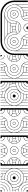

<svg xmlns="http://www.w3.org/2000/svg" viewBox="2980 -4020 1040 7040"><g transform="rotate(90 3500.0 -500.0)"><path d="M1000 -945V-1000H945C945 -970 970 -945 1000 -945ZM500 -445C530.4 -445 555 -469.6 555 -500C555 -530.4 530.4 -555 500 -555C469.6 -555 445 -530.4 445 -500C445 -469.6 469.6 -445 500 -445ZM500 -455C475.2 -455 455 -475.2 455 -500C455 -524.8 475.2 -545 500 -545C524.8 -545 545 -524.8 545 -500C545 -475.2 524.8 -455 500 -455ZM500 -345C585.6 -345 655 -414.4 655 -500C655 -585.6 585.6 -655 500 -655C414.4 -655 345 -585.6 345 -500C345 -414.4 414.4 -345 500 -345ZM500 -355C420 -355 355 -420 355 -500C355 -580 420 -645 500 -645C580 -645 645 -580 645 -500C645 -420 580 -355 500 -355ZM1000 -145V-155H584C646.3 -170.1 702.3 -201.8 746.9 -245H1000V-255H756.8C782.1 -281.4 803.3 -311.8 819.4 -345H1000V-355H931.4C941.1 -383.8 948 -413.9 951.7 -445H1000V-455H952.8C954.3 -469.8 955 -484.8 955 -500C955 -516 954.2 -531.8 952.6 -547.4C968.1 -545.8 984 -545 1000 -545V-555C920.8 -555 846.5 -575.7 782.1 -612C796.2 -639.4 815.3 -663.8 838.2 -684C886.8 -659.1 941.8 -645 1000 -645V-655C944.9 -655 892.8 -667.9 846.5 -691C888.6 -724.8 941.9 -745 1000 -745V-755C859.2 -755 745 -640.8 745 -500C745 -364.8 635.2 -255 500 -255C364.8 -255 255 -364.8 255 -500C255 -635.2 364.8 -745 500 -745C640.8 -745 755 -859.2 755 -1000H745C745 -941.9 724.8 -888.6 691 -846.5C667.9 -892.8 655 -944.9 655 -1000H645C645 -941.8 659.1 -886.8 684 -838.2C663.8 -815.3 639.4 -796.2 612 -782.1C575.7 -846.5 555 -920.8 555 -1000H545C545 -984 545.8 -968.1 547.4 -952.6C531.9 -954.2 516 -955 500 -955C484.8 -955 469.8 -954.3 455 -952.8V-1000H445V-850.8C413.4 -845.8 383.2 -836.8 355 -824.1V-1000H345V-819.4C311.8 -803.3 281.4 -782.1 255 -756.8V-1000H245V-746.9C201.8 -702.3 170.1 -646.3 155 -584V-1000H145V-500C145 -304 304 -145 500 -145ZM1000 0V-55H500C254.4 -55 55 -254.4 55 -500V-1000H0V-500C0 -224 224 0 500 0ZM920.8 -355H824.1C844 -399.3 855 -448.4 855 -500C855 -524.3 852.5 -548.1 847.9 -571.1C878 -560.4 909.7 -552.8 942.4 -548.6C944.1 -532.7 945 -516.4 945 -500C945 -449.2 936.5 -400.5 920.8 -355ZM500 -155C309.6 -155 155 -309.6 155 -500C155 -690.4 309.6 -845 500 -845C525.8 -845 551 -842.2 575.2 -836.8C583.1 -816.3 592.4 -796.6 603 -777.7C571.7 -763.1 536.8 -755 500 -755C359.2 -755 245 -640.8 245 -500C245 -359.2 359.2 -245 500 -245C640.8 -245 755 -359.2 755 -500C755 -536.8 763.1 -571.7 777.7 -603C796.6 -592.4 816.3 -583.1 836.8 -575.2C842.2 -551 845 -525.8 845 -500C845 -309.6 690.4 -155 500 -155ZM571.1 -847.9C548.1 -852.5 524.3 -855 500 -855C484.8 -855 469.7 -854 455 -852.2V-942.8C469.8 -944.2 484.8 -945 500 -945C516.4 -945 532.7 -944.1 548.6 -942.4C552.8 -909.7 560.4 -878 571.1 -847.9ZM1000 -845V-855C920 -855 855 -920 855 -1000H845C845 -914.4 914.4 -845 1000 -845Z M1055 -1000H1000V-945C1030 -945 1055 -970 1055 -1000ZM1555 -500C1555 -530.4 1530.4 -555 1500 -555C1469.6 -555 1445 -530.4 1445 -500C1445 -469.6 1469.6 -445 1500 -445C1530.4 -445 1555 -469.6 1555 -500ZM1545 -500C1545 -475.2 1524.8 -455 1500 -455C1475.2 -455 1455 -475.2 1455 -500C1455 -524.8 1475.2 -545 1500 -545C1524.8 -545 1545 -524.8 1545 -500ZM1655 -500C1655 -585.6 1585.6 -655 1500 -655C1414.4 -655 1345 -585.6 1345 -500C1345 -414.4 1414.4 -345 1500 -345C1585.6 -345 1655 -414.4 1655 -500ZM1645 -500C1645 -420 1580 -355 1500 -355C1420 -355 1355 -420 1355 -500C1355 -580 1420 -645 1500 -645C1580 -645 1645 -580 1645 -500ZM1855 -1000H1845V-584C1829.9 -646.3 1798.2 -702.3 1755 -746.9V-1000H1745V-756.8C1718.6 -782.1 1688.2 -803.3 1655 -819.4V-1000H1645V-931.4C1616.2 -941.1 1586.1 -948 1555 -951.7V-1000H1545V-952.8C1530.2 -954.3 1515.2 -955 1500 -955C1484 -955 1468.2 -954.2 1452.6 -952.6C1454.2 -968.1 1455 -984 1455 -1000H1445C1445 -920.8 1424.3 -846.5 1388 -782.1C1360.6 -796.2 1336.2 -815.3 1316 -838.2C1340.9 -886.8 1355 -941.8 1355 -1000H1345C1345 -944.9 1332.1 -892.8 1309 -846.5C1275.2 -888.6 1255 -941.9 1255 -1000H1245C1245 -859.2 1359.2 -745 1500 -745C1635.2 -745 1745 -635.2 1745 -500C1745 -364.8 1635.2 -255 1500 -255C1364.8 -255 1255 -364.8 1255 -500C1255 -640.8 1140.8 -755 1000 -755V-745C1058.1 -745 1111.4 -724.8 1153.5 -691C1107.2 -667.9 1055.1 -655 1000 -655V-645C1058.2 -645 1113.2 -659.1 1161.8 -684C1184.7 -663.8 1203.8 -639.4 1217.9 -612C1153.5 -575.7 1079.2 -555 1000 -555V-545C1016 -545 1031.9 -545.8 1047.4 -547.4C1045.8 -531.9 1045 -516 1045 -500C1045 -484.8 1045.7 -469.8 1047.2 -455H1000V-445H1149.2C1154.2 -413.4 1163.2 -383.2 1175.9 -355H1000V-345H1180.6C1196.7 -311.8 1217.9 -281.4 1243.2 -255H1000V-245H1253.1C1297.7 -201.8 1353.7 -170.1 1416 -155H1000V-145H1500C1696 -145 1855 -304 1855 -500ZM2000 -1000H1945V-500C1945 -254.4 1745.6 -55 1500 -55H1000V0H1500C1776 0 2000 -224 2000 -500ZM1645 -920.8V-824.1C1600.7 -844 1551.6 -855 1500 -855C1475.7 -855 1451.9 -852.5 1428.9 -847.9C1439.6 -878 1447.2 -909.7 1451.4 -942.4C1467.3 -944.1 1483.6 -945 1500 -945C1550.8 -945 1599.5 -936.5 1645 -920.8ZM1845 -500C1845 -309.6 1690.4 -155 1500 -155C1309.6 -155 1155 -309.6 1155 -500C1155 -525.8 1157.8 -551 1163.2 -575.2C1183.7 -583.1 1203.4 -592.4 1222.3 -603C1236.9 -571.7 1245 -536.8 1245 -500C1245 -359.2 1359.2 -245 1500 -245C1640.8 -245 1755 -359.2 1755 -500C1755 -640.8 1640.8 -755 1500 -755C1463.2 -755 1428.3 -763.1 1397 -777.7C1407.6 -796.6 1416.9 -816.3 1424.8 -836.8C1449 -842.2 1474.2 -845 1500 -845C1690.4 -845 1845 -690.4 1845 -500ZM1152.1 -571.1C1147.5 -548.1 1145 -524.3 1145 -500C1145 -484.8 1146 -469.7 1147.8 -455H1057.2C1055.8 -469.8 1055 -484.8 1055 -500C1055 -516.4 1055.9 -532.7 1057.6 -548.6C1090.3 -552.8 1122 -560.4 1152.1 -571.1ZM1155 -1000H1145C1145 -920 1080 -855 1000 -855V-845C1085.6 -845 1155 -914.4 1155 -1000Z M2055 0C2055 -30.4 2030.4 -55 2000 -55V0ZM2055 -1000H2000V-945C2030.4 -945 2055 -969.6 2055 -1000ZM3000 -1000H2945V0H3000ZM2555 -500C2555 -530.4 2530.4 -555 2500 -555C2468.7 -555 2445 -530.2 2445 -500C2445 -469.6 2469.6 -445 2500 -445C2530.4 -445 2555 -469.6 2555 -500ZM2545 -500C2545 -475.2 2524.8 -455 2500 -455C2475.2 -455 2455 -475.2 2455 -500C2455 -525 2474.1 -545 2500 -545C2524.8 -545 2545 -524.8 2545 -500ZM2655 -500C2655 -585.6 2585.6 -655 2500 -655C2413.5 -655 2345 -585.5 2345 -500C2345 -414.4 2414.4 -345 2500 -345C2585.6 -345 2655 -414.4 2655 -500ZM2645 -500C2645 -420 2580 -355 2500 -355C2420 -355 2355 -420 2355 -500C2355 -580.1 2418.9 -645 2500 -645C2580 -645 2645 -580 2645 -500ZM2845 -500C2845 -309.6 2690.4 -155 2500 -155C2474.2 -155 2449 -157.8 2424.8 -163.2C2416.9 -183.7 2407.6 -203.4 2397 -222.3C2428.3 -236.9 2463.2 -245 2500 -245C2640.8 -245 2755 -359.2 2755 -500C2755 -640.8 2640.8 -755 2500 -755C2463.1 -755 2428.2 -763.1 2396.9 -777.5C2407.6 -796.5 2416.9 -816.3 2424.8 -836.8C2449 -842.2 2473.2 -845 2500 -845C2690.4 -845 2845 -690.4 2845 -500ZM2855 -1000H2845V-584C2829.9 -646.3 2798.2 -702.3 2755 -746.9V-1000H2745V-756.8C2718.6 -782.1 2688.2 -803.3 2655 -819.4V-1000H2645V-931.4C2616.2 -941.1 2586.1 -948 2555 -951.7V-1000H2545V-952.8C2530.2 -954.3 2515.2 -955 2500 -955C2483.1 -955 2468 -954.2 2452.6 -952.6C2454.2 -968.2 2455 -984 2455 -1000H2445C2445 -920.7 2424.3 -846.3 2387.9 -781.9C2360.5 -796 2336.1 -815.1 2315.9 -838C2340.9 -886.6 2355 -941.7 2355 -1000H2345C2345 -944.8 2332 -892.6 2308.9 -846.3C2275.1 -888.3 2255 -941.8 2255 -1000H2245C2245 -859.3 2358.2 -745 2500 -745C2635.2 -745 2745 -635.2 2745 -500C2745 -364.8 2635.2 -255 2500 -255C2359.2 -255 2245 -140.8 2245 0H2255C2255 -58.1 2275.2 -111.4 2309 -153.5C2332.1 -107.2 2345 -55.1 2345 0H2355C2355 -58.2 2340.9 -113.2 2316 -161.8C2336.2 -184.7 2360.6 -203.8 2388 -217.9C2424.3 -153.5 2445 -79.2 2445 0H2455C2455 -16 2454.2 -31.9 2452.6 -47.4C2468.1 -45.8 2484 -45 2500 -45C2515.2 -45 2530.2 -45.7 2545 -47.2V0H2555V-149.2C2586.6 -154.2 2616.8 -163.2 2645 -175.9V0H2655V-180.6C2688.2 -196.7 2718.6 -217.9 2745 -243.2V0H2755V-253.1C2798.2 -297.7 2829.9 -353.7 2845 -416V0H2855V-500ZM2545 -147.8V-57.2C2530.2 -55.8 2515.2 -55 2500 -55C2483.6 -55 2467.3 -55.9 2451.4 -57.6C2447.2 -90.3 2439.6 -122 2428.9 -152.1C2451.9 -147.5 2475.7 -145 2500 -145C2515.2 -145 2530.3 -146 2545 -147.8ZM2645 -920.8V-824.1C2600.7 -844 2551.6 -855 2500 -855C2474.8 -855 2451.7 -852.5 2428.9 -847.9C2439.6 -878 2447.2 -909.7 2451.4 -942.4C2467.2 -944.1 2482.6 -945 2500 -945C2550.8 -945 2599.5 -936.5 2645 -920.8ZM2155 -1000H2145C2145 -920 2080 -855 2000 -855V-845C2085.6 -845 2155 -914.4 2155 -1000ZM2155 0C2155 -85.6 2085.6 -155 2000 -155V-145C2080 -145 2145 -80 2145 0ZM2255 -500C2255 -640.8 2140.8 -755 2000 -755V-745C2058.1 -745 2111.4 -724.8 2153.4 -691C2107.2 -667.9 2055.1 -655 2000 -655V-645C2058.2 -645 2113.2 -659.1 2161.8 -684C2184.7 -663.8 2203.8 -639.4 2217.9 -612C2153.5 -575.7 2079.2 -555 2000 -555V-545C2016 -545 2031.9 -545.8 2047.4 -547.4C2045.8 -531.9 2045 -516 2045 -500C2045 -484 2045.8 -468.1 2047.4 -452.6C2031.9 -454.2 2016 -455 2000 -455V-445C2079.2 -445 2153.5 -424.3 2217.9 -388C2203.8 -360.6 2184.7 -336.2 2161.8 -316C2113.2 -340.9 2058.2 -355 2000 -355V-345C2055.1 -345 2107.2 -332.1 2153.4 -309C2111.4 -275.2 2058.1 -255 2000 -255V-245C2140.8 -245 2255 -359.2 2255 -500ZM2245 -500C2245 -463.2 2236.9 -428.3 2222.3 -397C2203.4 -407.6 2183.7 -416.9 2163.2 -424.8C2157.8 -449 2155 -474.2 2155 -500C2155 -525.8 2157.8 -551 2163.2 -575.2C2183.7 -583.1 2203.4 -592.4 2222.3 -603C2236.9 -571.7 2245 -536.8 2245 -500ZM2152.1 -571.1C2147.5 -548.1 2145 -524.3 2145 -500C2145 -475.7 2147.5 -451.9 2152.1 -428.9C2122 -439.6 2090.3 -447.2 2057.6 -451.4C2055.9 -467.3 2055 -483.6 2055 -500C2055 -516.4 2055.9 -532.7 2057.6 -548.6C2090.3 -552.8 2122 -560.4 2152.1 -571.1Z M3055 0C3055 -30.4 3030.4 -55 3000 -55V0ZM3055 -1000H3000V-945C3030.4 -945 3055 -969.6 3055 -1000ZM3855 -1000H3845V-584C3829.9 -646.3 3798.2 -702.3 3755 -746.9V-1000H3745V-756.8C3718.6 -782.1 3688.2 -803.3 3655 -819.4V-1000H3645V-931.4C3616.2 -941.1 3586.1 -948 3555 -951.7V-1000H3545V-952.8C3530.2 -954.3 3515.2 -955 3500 -955C3484 -955 3468.1 -954.2 3452.6 -952.6C3454.2 -968.1 3455 -984 3455 -1000H3445C3445 -982.2 3444 -964.7 3441.9 -947.5C3437.6 -911.1 3429 -876 3416.4 -842.8C3369.2 -717.8 3270.5 -626.4 3157.2 -583.6C3124 -571 3088.9 -562.4 3052.5 -558.1C3035.3 -556 3017.8 -555 3000 -555V-545C3016 -545 3031.9 -545.8 3047.4 -547.4C3045.8 -531.9 3045 -516 3045 -500C3045 -484 3045.8 -468.1 3047.4 -452.6C3031.9 -454.2 3016 -455 3000 -455V-445C3016.4 -445 3032.7 -444.1 3048.6 -442.4C3052.8 -409.7 3060.4 -378 3071.1 -347.9C3044 -353.4 3021.7 -355 3000 -355V-345C3023.3 -345 3047.4 -343.1 3077.8 -336.2C3205.7 -306.3 3306.7 -205.8 3336.2 -77.8C3342 -52.8 3345 -26.8 3345 0H3355C3355 -24.3 3352.5 -48.1 3347.9 -71.1C3378 -60.4 3409.7 -52.8 3442.4 -48.6C3444.1 -32.7 3445 -16.4 3445 0H3455C3455 -16 3454.2 -31.9 3452.6 -47.4C3468.1 -45.8 3484 -45 3500 -45C3515.2 -45 3530.2 -45.7 3545 -47.2V0H3555V-149.2C3586.6 -154.2 3616.8 -163.2 3645 -175.9V0H3655V-180.6C3688.2 -196.7 3718.6 -217.9 3745 -243.2V0H3755V-253.1C3798.2 -297.7 3829.9 -353.7 3845 -416V0H3855V-500ZM4000 -1000H3945V0H4000ZM3155 -1000H3145C3145 -920 3080 -855 3000 -855V-845C3085.6 -845 3155 -914.4 3155 -1000ZM3255 -1000H3245C3245 -864.8 3135.2 -755 3000 -755V-745C3140.8 -745 3255 -859.2 3255 -1000ZM3355 -1000H3345C3345 -799.9 3181.2 -655 3000 -655V-645C3186.5 -645 3355 -794.1 3355 -1000ZM3155 0C3155 -85.6 3085.6 -155 3000 -155V-145C3080 -145 3145 -80 3145 0ZM3255 0C3255 -140.8 3140.8 -255 3000 -255V-245C3135.2 -245 3245 -135.2 3245 0ZM3555 -500C3555 -530.4 3530.4 -555 3500 -555C3469.6 -555 3445 -530.4 3445 -500C3445 -469.6 3469.6 -445 3500 -445C3530.4 -445 3555 -469.6 3555 -500ZM3655 -500C3655 -585.6 3585.6 -655 3500 -655C3414.4 -655 3345 -585.6 3345 -500C3345 -414.4 3414.4 -345 3500 -345C3585.6 -345 3655 -414.4 3655 -500ZM3645 -500C3645 -420 3580 -355 3500 -355C3420 -355 3355 -420 3355 -500C3355 -580 3420 -645 3500 -645C3580 -645 3645 -580 3645 -500ZM3845 -500C3845 -309.6 3690.4 -155 3500 -155C3304.6 -155 3155 -314.5 3155 -500C3155 -525.8 3157.8 -551 3163.2 -575.2C3212.4 -594.1 3258.9 -622.1 3299.7 -657.8C3265.5 -614.4 3245 -559.6 3245 -500C3245 -359.2 3359.2 -245 3500 -245C3640.8 -245 3755 -359.2 3755 -500C3755 -640.8 3640.8 -755 3500 -755C3440.5 -755 3385.8 -734.6 3342.4 -700.4C3376.7 -739.6 3405 -785.4 3424.8 -836.8C3449 -842.2 3474.2 -845 3500 -845C3690.4 -845 3845 -690.4 3845 -500ZM3745 -500C3745 -364.8 3635.2 -255 3500 -255C3364.8 -255 3255 -364.8 3255 -500C3255 -635.2 3364.8 -745 3500 -745C3635.2 -745 3745 -635.2 3745 -500ZM3228.4 -271.5C3186.9 -306.5 3137.2 -332.1 3082.7 -345.3C3070.6 -377.8 3062.3 -412 3058.1 -447.5C3056 -464.7 3055 -482.2 3055 -500C3055 -516.4 3055.9 -532.7 3057.6 -548.6C3090.3 -552.8 3122 -560.4 3152.1 -571.1C3147.5 -548.1 3145 -524.3 3145 -500C3145 -414.3 3176 -334 3228.4 -271.5ZM3545 -147.8V-57.2C3530.2 -55.8 3515.2 -55 3500 -55C3482.2 -55 3464.7 -56 3447.5 -58.1C3412 -62.3 3377.8 -70.6 3345.3 -82.7C3332.4 -136.9 3306.9 -186.3 3272.3 -227.6C3333.2 -176.4 3412.1 -145 3500 -145C3515.2 -145 3530.3 -146 3545 -147.8ZM3645 -920.8V-824.1C3600.7 -844 3551.6 -855 3500 -855C3475.7 -855 3451.9 -852.5 3428.9 -847.9C3439.6 -878 3447.2 -909.7 3451.4 -942.4C3467.3 -944.1 3483.6 -945 3500 -945C3550.8 -945 3599.5 -936.5 3645 -920.8Z M4055 0C4055 -30.4 4030.4 -55 4000 -55V0ZM4055 -1000H4000V-945C4030.4 -945 4055 -969.6 4055 -1000ZM5000 -1000H4945V0H5000ZM4555 -500C4555 -530.4 4530.4 -555 4500 -555C4468.7 -555 4445 -530.2 4445 -500C4445 -469.6 4469.6 -445 4500 -445C4530.4 -445 4555 -469.6 4555 -500ZM4545 -500C4545 -475.2 4524.8 -455 4500 -455C4475.2 -455 4455 -475.2 4455 -500C4455 -525 4474.1 -545 4500 -545C4524.8 -545 4545 -524.8 4545 -500ZM4655 -500C4655 -585.6 4585.6 -655 4500 -655C4413.5 -655 4345 -585.5 4345 -500C4345 -414.4 4414.4 -345 4500 -345C4585.6 -345 4655 -414.4 4655 -500ZM4645 -500C4645 -420 4580 -355 4500 -355C4420 -355 4355 -420 4355 -500C4355 -580.1 4418.9 -645 4500 -645C4580 -645 4645 -580 4645 -500ZM4845 -500C4845 -309.6 4690.4 -155 4500 -155C4474.2 -155 4449 -157.8 4424.8 -163.2C4416.9 -183.7 4407.6 -203.4 4397 -222.3C4428.3 -236.9 4463.2 -245 4500 -245C4640.8 -245 4755 -359.2 4755 -500C4755 -640.8 4640.8 -755 4500 -755C4463.1 -755 4428.2 -763.1 4396.9 -777.5C4407.6 -796.5 4416.9 -816.3 4424.8 -836.8C4449 -842.2 4473.2 -845 4500 -845C4690.4 -845 4845 -690.4 4845 -500ZM4855 -1000H4845V-584C4829.9 -646.3 4798.2 -702.3 4755 -746.9V-1000H4745V-756.8C4718.6 -782.1 4688.2 -803.3 4655 -819.4V-1000H4645V-931.4C4616.2 -941.1 4586.1 -948 4555 -951.7V-1000H4545V-952.8C4530.2 -954.3 4515.2 -955 4500 -955C4483.1 -955 4468 -954.2 4452.6 -952.6C4454.2 -968.2 4455 -984 4455 -1000H4445C4445 -920.7 4424.3 -846.3 4387.9 -781.9C4360.5 -796 4336.1 -815.1 4315.9 -838C4340.9 -886.6 4355 -941.7 4355 -1000H4345C4345 -944.8 4332 -892.6 4308.9 -846.3C4275.1 -888.3 4255 -941.8 4255 -1000H4245C4245 -859.3 4358.2 -745 4500 -745C4635.2 -745 4745 -635.2 4745 -500C4745 -364.8 4635.2 -255 4500 -255C4359.2 -255 4245 -140.8 4245 0H4255C4255 -58.1 4275.2 -111.4 4309 -153.5C4332.1 -107.2 4345 -55.1 4345 0H4355C4355 -58.2 4340.9 -113.2 4316 -161.8C4336.2 -184.7 4360.6 -203.8 4388 -217.9C4424.3 -153.5 4445 -79.2 4445 0H4455C4455 -16 4454.2 -31.9 4452.6 -47.4C4468.1 -45.8 4484 -45 4500 -45C4515.2 -45 4530.2 -45.7 4545 -47.2V0H4555V-149.2C4586.6 -154.2 4616.8 -163.2 4645 -175.9V0H4655V-180.6C4688.2 -196.7 4718.6 -217.9 4745 -243.2V0H4755V-253.1C4798.2 -297.7 4829.9 -353.7 4845 -416V0H4855V-500ZM4545 -147.8V-57.2C4530.2 -55.8 4515.2 -55 4500 -55C4483.6 -55 4467.3 -55.9 4451.4 -57.6C4447.2 -90.3 4439.6 -122 4428.9 -152.1C4451.9 -147.5 4475.7 -145 4500 -145C4515.2 -145 4530.3 -146 4545 -147.8ZM4645 -920.8V-824.1C4600.7 -844 4551.6 -855 4500 -855C4474.8 -855 4451.7 -852.5 4428.9 -847.9C4439.6 -878 4447.2 -909.7 4451.4 -942.4C4467.2 -944.1 4482.6 -945 4500 -945C4550.8 -945 4599.5 -936.5 4645 -920.8ZM4155 -1000H4145C4145 -920 4080 -855 4000 -855V-845C4085.6 -845 4155 -914.4 4155 -1000ZM4155 0C4155 -85.6 4085.6 -155 4000 -155V-145C4080 -145 4145 -80 4145 0ZM4255 -500C4255 -640.8 4140.8 -755 4000 -755V-745C4058.1 -745 4111.4 -724.8 4153.4 -691C4107.2 -667.9 4055.1 -655 4000 -655V-645C4058.2 -645 4113.2 -659.1 4161.8 -684C4184.7 -663.8 4203.8 -639.4 4217.9 -612C4153.5 -575.7 4079.2 -555 4000 -555V-545C4016 -545 4031.9 -545.8 4047.4 -547.4C4045.8 -531.9 4045 -516 4045 -500C4045 -484 4045.8 -468.1 4047.4 -452.6C4031.9 -454.2 4016 -455 4000 -455V-445C4079.2 -445 4153.5 -424.3 4217.9 -388C4203.8 -360.6 4184.7 -336.2 4161.8 -316C4113.2 -340.9 4058.2 -355 4000 -355V-345C4055.1 -345 4107.2 -332.1 4153.4 -309C4111.4 -275.2 4058.1 -255 4000 -255V-245C4140.8 -245 4255 -359.2 4255 -500ZM4245 -500C4245 -463.2 4236.9 -428.3 4222.3 -397C4203.4 -407.6 4183.7 -416.9 4163.2 -424.8C4157.8 -449 4155 -474.2 4155 -500C4155 -525.8 4157.8 -551 4163.2 -575.2C4183.7 -583.1 4203.4 -592.4 4222.3 -603C4236.9 -571.7 4245 -536.8 4245 -500ZM4152.1 -571.1C4147.5 -548.1 4145 -524.3 4145 -500C4145 -475.7 4147.5 -451.9 4152.1 -428.9C4122 -439.6 4090.3 -447.2 4057.6 -451.4C4055.9 -467.3 4055 -483.6 4055 -500C4055 -516.4 4055.9 -532.7 4057.6 -548.6C4090.3 -552.8 4122 -560.4 4152.1 -571.1Z M5945 -1000C5945 -970 5970 -945 6000 -945V-1000ZM5000 -945C5030 -945 5055 -970 5055 -1000H5000ZM5000 0H5055C5055 -30 5030 -55 5000 -55ZM5945 0H6000V-55C5970 -55 5945 -30 5945 0ZM5245 0H5255C5255 -58.1 5275.2 -111.4 5309 -153.5C5332.1 -107.2 5345 -55.1 5345 0H5355C5355 -58.2 5340.9 -113.2 5316 -161.8C5336.2 -184.7 5360.6 -203.8 5388 -217.9C5424.3 -153.5 5445 -79.2 5445 0H5455C5455 -16 5454.2 -31.9 5452.6 -47.4C5468.1 -45.8 5484 -45 5500 -45C5516.9 -45 5532 -45.8 5547.4 -47.4C5545.8 -31.8 5545 -16 5545 0H5555C5555 -79.3 5575.7 -153.6 5612.1 -218.1C5639.5 -204 5663.9 -184.9 5684.1 -162C5659.1 -113.4 5645 -58.3 5645 0H5655C5655 -55.2 5668 -107.4 5691.1 -153.7C5724.9 -111.7 5745 -58.2 5745 0H5755C5755 -140.7 5641.8 -255 5500 -255C5359.2 -255 5245 -140.8 5245 0ZM5845 0H5855C5855 -80 5920 -145 6000 -145V-155C5914.4 -155 5845 -85.6 5845 0ZM5000 -145C5080 -145 5145 -80 5145 0H5155C5155 -85.6 5085.6 -155 5000 -155ZM5245 -1000C5245 -859.3 5358.2 -745 5500 -745C5640.8 -745 5755 -859.2 5755 -1000H5745C5745 -941.9 5724.8 -888.6 5691 -846.5C5667.9 -892.8 5655 -944.9 5655 -1000H5645C5645 -941.8 5659.1 -886.8 5684 -838.2C5663.8 -815.3 5639.4 -796.2 5612 -782.1C5575.7 -846.5 5555 -920.8 5555 -1000H5545C5545 -984 5545.8 -968.1 5547.4 -952.6C5531.9 -954.2 5516 -955 5500 -955C5483.1 -955 5468 -954.2 5452.6 -952.6C5454.2 -968.2 5455 -984 5455 -1000H5445C5445 -920.7 5424.3 -846.3 5387.9 -781.9C5360.5 -796 5336.1 -815.1 5315.9 -838C5340.9 -886.6 5355 -941.7 5355 -1000H5345C5345 -944.8 5332 -892.6 5308.9 -846.3C5275.1 -888.3 5255 -941.8 5255 -1000ZM5000 -845C5085.6 -845 5155 -914.4 5155 -1000H5145C5145 -920 5080 -855 5000 -855ZM5845 -1000C5845 -914.4 5914.4 -845 6000 -845V-855C5920 -855 5855 -920 5855 -1000ZM5000 -245C5140.8 -245 5255 -359.2 5255 -500C5255 -640.8 5140.8 -755 5000 -755V-745C5058.1 -745 5111.4 -724.8 5153.4 -691C5107.2 -667.9 5055.1 -655 5000 -655V-645C5058.2 -645 5113.2 -659.1 5161.8 -684C5184.7 -663.8 5203.8 -639.4 5217.9 -612C5153.5 -575.7 5079.2 -555 5000 -555V-545C5016 -545 5031.9 -545.8 5047.4 -547.4C5045.8 -531.8 5045 -516 5045 -500C5045 -484 5045.8 -468.1 5047.4 -452.6C5031.9 -454.2 5016 -455 5000 -455V-445C5079.2 -445 5153.5 -424.3 5217.9 -388C5203.8 -360.6 5184.7 -336.2 5161.8 -316C5113.2 -340.9 5058.2 -355 5000 -355V-345C5055.1 -345 5107.2 -332.1 5153.4 -309C5111.4 -275.2 5058.1 -255 5000 -255ZM5745 -500C5745 -359.2 5859.2 -245 6000 -245V-255C5941.9 -255 5888.6 -275.2 5846.5 -309C5892.8 -332.1 5944.9 -345 6000 -345V-355C5941.8 -355 5886.8 -340.9 5838.2 -316C5815.3 -336.2 5796.2 -360.6 5782.1 -388C5846.5 -424.3 5920.8 -445 6000 -445V-455C5984 -455 5968.1 -454.2 5952.6 -452.6C5954.2 -468.1 5955 -484 5955 -500C5955 -516 5954.2 -531.8 5952.6 -547.4C5968.1 -545.8 5984 -545 6000 -545V-555C5920.8 -555 5846.5 -575.7 5782.1 -612C5796.2 -639.4 5815.3 -663.8 5838.2 -684C5886.8 -659.1 5941.8 -645 6000 -645V-655C5944.9 -655 5892.8 -667.9 5846.5 -691C5888.6 -724.8 5941.9 -745 6000 -745V-755C5859.2 -755 5745 -640.8 5745 -500ZM5455 -500C5455 -525 5474.1 -545 5500 -545C5524.8 -545 5545 -524.8 5545 -500C5545 -475 5525.9 -455 5500 -455C5475.2 -455 5455 -475.2 5455 -500ZM5445 -500C5445 -469.6 5469.6 -445 5500 -445C5531.3 -445 5555 -469.8 5555 -500C5555 -530.4 5530.4 -555 5500 -555C5468.7 -555 5445 -530.2 5445 -500ZM5355 -500C5355 -580.1 5418.9 -645 5500 -645C5580 -645 5645 -580 5645 -500C5645 -419.9 5581.1 -355 5500 -355C5420 -355 5355 -420 5355 -500ZM5345 -500C5345 -414.4 5414.4 -345 5500 -345C5586.5 -345 5655 -414.5 5655 -500C5655 -585.6 5585.6 -655 5500 -655C5413.5 -655 5345 -585.5 5345 -500ZM5428.9 -152.1C5451.9 -147.5 5475.7 -145 5500 -145C5525.2 -145 5548.3 -147.5 5571.1 -152.1C5560.4 -122 5552.8 -90.3 5548.6 -57.6C5532.8 -55.9 5517.4 -55 5500 -55C5483.6 -55 5467.3 -55.9 5451.4 -57.6C5447.2 -90.3 5439.6 -122 5428.9 -152.1ZM5397 -222.3C5428.3 -236.9 5463.2 -245 5500 -245C5536.9 -245 5571.8 -236.9 5603.1 -222.5C5592.4 -203.5 5583.1 -183.7 5575.2 -163.2C5551 -157.8 5526.8 -155 5500 -155C5474.2 -155 5449 -157.8 5424.8 -163.2C5416.9 -183.7 5407.6 -203.4 5397 -222.3ZM5055 -500C5055 -516.4 5055.9 -532.7 5057.6 -548.6C5090.3 -552.8 5122 -560.4 5152.1 -571.1C5147.5 -548.1 5145 -524.3 5145 -500C5145 -475.7 5147.5 -451.9 5152.1 -428.9C5122 -439.6 5090.3 -447.2 5057.6 -451.4C5055.9 -467.3 5055 -483.6 5055 -500ZM5155 -500C5155 -525.8 5157.8 -551 5163.2 -575.2C5183.7 -583.1 5203.4 -592.4 5222.3 -603C5236.9 -571.7 5245 -536.8 5245 -500C5245 -463.2 5236.9 -428.3 5222.3 -397C5203.4 -407.6 5183.7 -416.9 5163.2 -424.8C5157.8 -449 5155 -474.2 5155 -500ZM5428.9 -847.9C5439.6 -878 5447.2 -909.7 5451.4 -942.4C5467.2 -944.1 5482.6 -945 5500 -945C5516.4 -945 5532.7 -944.1 5548.6 -942.4C5552.8 -909.7 5560.4 -878 5571.1 -847.9C5548.1 -852.5 5524.3 -855 5500 -855C5474.8 -855 5451.7 -852.5 5428.9 -847.9ZM5396.9 -777.5C5407.6 -796.5 5416.9 -816.3 5424.8 -836.8C5449 -842.2 5473.2 -845 5500 -845C5525.8 -845 5551 -842.2 5575.2 -836.8C5583.1 -816.3 5592.4 -796.6 5603 -777.7C5571.7 -763.1 5536.8 -755 5500 -755C5463.1 -755 5428.2 -763.1 5396.9 -777.5ZM5755 -500C5755 -536.8 5763.1 -571.7 5777.7 -603C5796.6 -592.4 5816.3 -583.1 5836.8 -575.2C5842.2 -551 5845 -525.8 5845 -500C5845 -474.2 5842.2 -449 5836.8 -424.8C5816.3 -416.9 5796.6 -407.6 5777.7 -397C5763.1 -428.3 5755 -463.2 5755 -500ZM5847.9 -428.9C5852.5 -451.9 5855 -475.7 5855 -500C5855 -524.3 5852.5 -548.1 5847.9 -571.1C5878 -560.4 5909.7 -552.8 5942.4 -548.6C5944.1 -532.7 5945 -516.4 5945 -500C5945 -483.6 5944.1 -467.3 5942.4 -451.4C5909.7 -447.2 5878 -439.6 5847.9 -428.9Z M6945 -1000C6945 -969.6 6969.6 -945 7000 -945V-1000ZM6945 0H7000V-55C6969.6 -55 6945 -30.4 6945 0ZM6145 0H6155V-416C6170.1 -353.7 6201.8 -297.7 6245 -253.1V0H6255V-243.2C6281.4 -217.9 6311.8 -196.7 6345 -180.6V0H6355V-68.6C6383.8 -58.9 6413.9 -52 6445 -48.3V0H6455V-47.2C6469.8 -45.7 6484.8 -45 6500 -45C6516 -45 6531.9 -45.8 6547.4 -47.4C6545.8 -31.9 6545 -16 6545 0H6555C6555 -17.8 6556 -35.3 6558.1 -52.5C6562.4 -88.9 6571 -124 6583.6 -157.2C6630.8 -282.2 6729.5 -373.6 6842.8 -416.4C6876 -429 6911.1 -437.6 6947.5 -441.9C6964.7 -444 6982.2 -445 7000 -445V-455C6984 -455 6968.1 -454.2 6952.6 -452.6C6954.2 -468.1 6955 -484 6955 -500C6955 -516 6954.2 -531.9 6952.6 -547.4C6968.1 -545.8 6984 -545 7000 -545V-555C6983.6 -555 6967.3 -555.9 6951.4 -557.6C6947.2 -590.3 6939.6 -622 6928.9 -652.1C6956 -646.6 6978.3 -645 7000 -645V-655C6976.7 -655 6952.6 -656.9 6922.2 -663.8C6794.3 -693.7 6693.3 -794.2 6663.8 -922.2C6658 -947.2 6655 -973.2 6655 -1000H6645C6645 -975.7 6647.5 -951.9 6652.1 -928.9C6622 -939.6 6590.3 -947.2 6557.6 -951.4C6555.9 -967.3 6555 -983.6 6555 -1000H6545C6545 -984 6545.8 -968.1 6547.4 -952.6C6531.9 -954.2 6516 -955 6500 -955C6484.8 -955 6469.8 -954.3 6455 -952.8V-1000H6445V-850.8C6413.4 -845.8 6383.2 -836.8 6355 -824.1V-1000H6345V-819.4C6311.8 -803.3 6281.4 -782.1 6255 -756.8V-1000H6245V-746.9C6201.8 -702.3 6170.1 -646.3 6155 -584V-1000H6145V-500ZM6000 0H6055V-1000H6000ZM6845 0H6855C6855 -80 6920 -145 7000 -145V-155C6914.4 -155 6845 -85.6 6845 0ZM6745 0H6755C6755 -135.2 6864.8 -245 7000 -245V-255C6859.2 -255 6745 -140.8 6745 0ZM6645 0H6655C6655 -200.1 6818.8 -345 7000 -345V-355C6813.5 -355 6645 -205.9 6645 0ZM6845 -1000C6845 -914.4 6914.4 -845 7000 -845V-855C6920 -855 6855 -920 6855 -1000ZM6745 -1000C6745 -859.2 6859.2 -745 7000 -745V-755C6864.8 -755 6755 -864.8 6755 -1000ZM6445 -500C6445 -469.6 6469.6 -445 6500 -445C6530.4 -445 6555 -469.6 6555 -500C6555 -530.4 6530.4 -555 6500 -555C6469.6 -555 6445 -530.4 6445 -500ZM6345 -500C6345 -414.4 6414.4 -345 6500 -345C6585.6 -345 6655 -414.4 6655 -500C6655 -585.6 6585.6 -655 6500 -655C6414.4 -655 6345 -585.6 6345 -500ZM6355 -500C6355 -580 6420 -645 6500 -645C6580 -645 6645 -580 6645 -500C6645 -420 6580 -355 6500 -355C6420 -355 6355 -420 6355 -500ZM6155 -500C6155 -690.4 6309.6 -845 6500 -845C6695.4 -845 6845 -685.5 6845 -500C6845 -474.2 6842.2 -449 6836.8 -424.8C6787.6 -405.9 6741.1 -377.9 6700.3 -342.2C6734.5 -385.6 6755 -440.4 6755 -500C6755 -640.8 6640.8 -755 6500 -755C6359.2 -755 6245 -640.8 6245 -500C6245 -359.2 6359.2 -245 6500 -245C6559.5 -245 6614.2 -265.4 6657.6 -299.6C6623.3 -260.4 6595 -214.6 6575.2 -163.2C6551 -157.8 6525.8 -155 6500 -155C6309.6 -155 6155 -309.6 6155 -500ZM6255 -500C6255 -635.2 6364.8 -745 6500 -745C6635.2 -745 6745 -635.2 6745 -500C6745 -364.8 6635.2 -255 6500 -255C6364.8 -255 6255 -364.8 6255 -500ZM6771.6 -728.5C6813.1 -693.5 6862.8 -667.9 6917.3 -654.7C6929.4 -622.2 6937.7 -588 6941.9 -552.5C6944 -535.3 6945 -517.8 6945 -500C6945 -483.6 6944.1 -467.3 6942.4 -451.4C6909.7 -447.2 6878 -439.6 6847.9 -428.9C6852.5 -451.9 6855 -475.7 6855 -500C6855 -585.7 6824 -666 6771.6 -728.5ZM6455 -852.2V-942.8C6469.8 -944.2 6484.8 -945 6500 -945C6517.8 -945 6535.3 -944 6552.5 -941.9C6588 -937.7 6622.2 -929.4 6654.7 -917.3C6667.6 -863.1 6693.1 -813.7 6727.7 -772.4C6666.8 -823.6 6587.9 -855 6500 -855C6484.8 -855 6469.7 -854 6455 -852.2ZM6355 -79.2V-175.9C6399.3 -156 6448.4 -145 6500 -145C6524.3 -145 6548.1 -147.5 6571.1 -152.1C6560.4 -122 6552.8 -90.3 6548.6 -57.6C6532.7 -55.9 6516.4 -55 6500 -55C6449.2 -55 6400.5 -63.5 6355 -79.2Z"/></g></svg>

Font: GlukFramesM7
Style: Medium
Weight: 500
Monospace: yes
Designer: gluk
Foundry: gluk
Version: Version 1.01